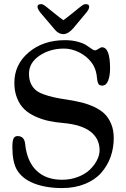

<svg xmlns="http://www.w3.org/2000/svg" viewBox="-20 -910 621 947"><path d="M338.9 -846.2Q346.7 -852.5 356.7 -860.6Q366.7 -868.7 372.1 -873Q377.4 -877.4 383.5 -881.8Q389.6 -886.2 394 -887.9Q398.4 -889.6 402.3 -889.6Q419.9 -889.6 419.9 -877Q419.9 -865.2 407.2 -849.6L341.3 -770.5Q315.9 -741.7 292.5 -741.7Q269.5 -741.7 251.5 -762.7L184.6 -841.3Q165 -863.8 165 -877Q165 -889.6 182.6 -889.6Q186.5 -889.6 190.9 -887.9Q195.3 -886.2 201.4 -881.8Q207.5 -877.4 212.9 -873Q218.3 -868.7 228.3 -860.6Q238.3 -852.5 246.1 -846.2Q277.8 -820.3 292.5 -810.5Q307.1 -820.3 338.9 -846.2ZM104 -200.2Q112.8 -113.8 159.9 -68.6Q207 -23.4 286.1 -23.4Q328.6 -23.4 365 -37.6Q401.4 -51.8 423.8 -73.7Q446.3 -95.7 458.7 -120.6Q471.2 -145.5 471.2 -168.9Q471.2 -225.6 427 -260.3Q382.8 -294.9 293 -303.2Q252.4 -306.6 219.7 -313.7Q187 -320.8 154.5 -335.4Q122.1 -350.1 100.1 -371.1Q78.1 -392.1 64.5 -425.3Q50.8 -458.5 50.8 -501.5Q50.8 -591.8 121.8 -651.9Q192.9 -711.9 300.8 -711.9Q335.4 -711.9 363.8 -704.1Q392.1 -696.3 406 -686.8Q419.9 -677.2 431.4 -669.4Q442.9 -661.6 448.2 -661.6Q455.1 -661.6 466.1 -669.2Q477.1 -676.8 482.9 -676.8Q522.9 -676.8 522.9 -571.8Q522.9 -536.6 513.4 -512.2Q503.9 -487.8 483.9 -487.8Q476.6 -487.8 471.7 -490.2Q466.8 -492.7 464.1 -499Q461.4 -505.4 460.4 -510.3Q459.5 -515.1 458.3 -526.4Q457 -537.6 456.1 -543Q450.7 -576.2 431.2 -602.1Q408.2 -632.8 370.8 -651.6Q333.5 -670.4 295.9 -670.4Q226.6 -670.4 174.8 -635.5Q123 -600.6 123 -546.4Q123 -519.5 131.3 -500.2Q139.6 -481 153.6 -468Q167.5 -455.1 193.1 -445.6Q218.8 -436 245.4 -430.2Q272 -424.3 314 -418Q354 -411.6 384.3 -404.1Q414.6 -396.5 445.6 -382.1Q476.6 -367.7 496.3 -348.1Q516.1 -328.6 528.6 -298.3Q541 -268.1 541 -229Q541 -179.7 525.4 -136Q509.8 -92.3 479.2 -57.6Q448.7 -22.9 398.9 -2.7Q349.1 17.6 286.1 17.6Q205.6 17.6 146.2 -5.9Q86.9 -29.3 61 -76.7Q41 -115.2 41 -184.6Q41 -215.3 46.9 -227.1Q52.7 -238.8 66.9 -238.8Q100.1 -238.8 104 -200.2Z"/></svg>

Font: Cooper*
Style: Regular
Weight: 400
Designer: Owen Earl
Foundry: indestructible type*
Version: Version 0.001